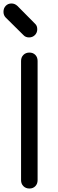

<svg xmlns="http://www.w3.org/2000/svg" viewBox="-21 -1083 336 1103"><path d="M148 0Q127 0 113.5 -13.5Q100 -27 100 -48V-733Q100 -754 113.5 -767.5Q127 -781 148 -781Q169 -781 182 -767.5Q195 -754 195 -733V-48Q195 -27 182 -13.5Q169 0 148 0ZM146 -868Q126 -868 114 -881L11 -983Q-1 -996 -1 -1015Q-1 -1036 12 -1049.5Q25 -1063 45 -1063Q64 -1063 79 -1049L181 -946Q193 -935 193 -915Q193 -895 179.5 -881.5Q166 -868 146 -868Z"/></svg>

Font: Comfortaa SemiBold
Style: Regular
Weight: 600
Designer: Johan Aakerlund
Foundry: Johan Aakerlund
Version: Version 3.104; ttfautohint (v1.8.1.43-b0c9)